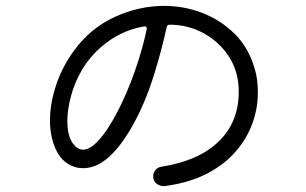

<svg xmlns="http://www.w3.org/2000/svg" viewBox="-20 -664 1040 653"><path d="M539 -31Q525 -30 513 -39Q501 -48 501 -64Q501 -76 508.5 -85.5Q516 -95 529 -97Q656 -117 724 -183Q792 -249 792 -352Q792 -419 759.5 -470Q727 -521 673.5 -550.5Q620 -580 557 -580Q549 -580 547 -572Q528 -486 501.5 -402Q475 -318 437 -248Q353 -92 263 -92Q258 -92 252.5 -92.5Q247 -93 242 -94Q196 -105 173 -149.5Q150 -194 150 -255Q150 -311 170.5 -373.5Q191 -436 231 -491Q288 -569 370.5 -606.5Q453 -644 538 -644Q607 -644 669.5 -619.5Q732 -595 779 -548Q826 -501 846 -431Q852 -412 854.5 -391Q857 -370 857 -348Q857 -296 838.5 -244.5Q820 -193 781.5 -148.5Q743 -104 683 -73Q623 -42 539 -31ZM224 -182Q241 -155 262 -155Q284 -155 309 -180Q334 -205 359.5 -248Q385 -291 408 -344Q431 -397 449.5 -454.5Q468 -512 479 -565V-567Q479 -576 470 -574Q404 -563 348.5 -523.5Q293 -484 258 -425Q234 -384 221.5 -337.5Q209 -291 209 -252Q209 -208 224 -182Z"/></svg>

Font: Kiwi Maru Light
Style: Regular
Weight: 300
Designer: Hiroki-Chan
Version: Version 1.100